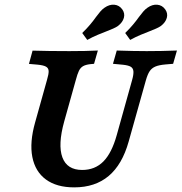

<svg xmlns="http://www.w3.org/2000/svg" viewBox="-20 -786 773 817"><path d="M129.6 -265.7 179.8 -445.2Q187.5 -470.7 187 -483.6Q186.4 -496.5 175.5 -502.5Q164.6 -508.6 138.6 -511L103.2 -514.1L118.6 -570.6Q185.5 -568.5 274.8 -568.5H276.2H275.4Q347.1 -568.5 396.4 -571L380.2 -514.5L363.2 -512.9Q343.7 -510.5 332.9 -504.1Q322.1 -497.6 315.7 -484.3Q309.3 -471 302.5 -445.2L253.3 -269.4Q225.7 -170.1 245.4 -116.5Q265.2 -62.8 329.8 -62.8Q384.1 -62.8 419.9 -98.9Q455.6 -135 476.8 -211.3L542.1 -445.2Q548.9 -469.4 547.7 -482.7Q546.5 -496 536.3 -502Q526 -508.1 503.4 -510.5L460.7 -514.5L476.8 -571Q549 -568.5 604.4 -568.5Q667.4 -568.5 732.9 -571L716.7 -514.5L684.6 -511.8Q656.4 -509.4 640.9 -502.7Q625.5 -496 616.9 -483.1Q608.2 -470.2 601 -445.2L527.6 -183.9Q500.2 -85.8 442.5 -37.3Q384.8 11.3 295.8 11.3Q221.2 11.3 175.6 -22.1Q129.9 -55.5 117.6 -117.9Q105.4 -180.4 129.6 -265.7ZM388.6 -713.8Q399.1 -728 407.1 -737.2Q415.1 -746.5 424.5 -753Q445.5 -767.8 466.5 -765.9Q487.4 -764 500.3 -746.1Q512.3 -729.2 507.1 -710.1Q501.8 -690.9 482.2 -675.7Q473.6 -669.6 461.5 -664.4Q449.4 -659.2 435.3 -653.6Q418.4 -647.2 396.6 -638.1Q374.8 -629.1 351.3 -616.1L329.9 -645.6Q349.4 -664.6 363.1 -680.9Q376.8 -697.1 388.6 -713.8ZM571.3 -713.8Q581.9 -728 589.9 -737.2Q597.9 -746.5 607.3 -753Q628.3 -767.8 649.2 -765.9Q670.2 -764 683 -746.1Q695.1 -729.2 689.8 -710.1Q684.6 -690.9 664.9 -675.7Q656.3 -669.6 644.2 -664.4Q632.1 -659.2 618 -653.6Q601.2 -647.2 579.3 -638.1Q557.5 -629.1 534 -616.1L512.7 -645.6Q532.2 -664.6 545.8 -680.9Q559.5 -697.1 571.3 -713.8Z"/></svg>

Font: Playfair Micro SmCond SmLight
Style: Italic
Weight: 360
Width: 4
Italic angle: -15.6°
Designer: Claus Eggers Sørensen
Foundry: Claus Eggers Sørensen
Version: Version 2.203;Glyphs 3.3 (3326)